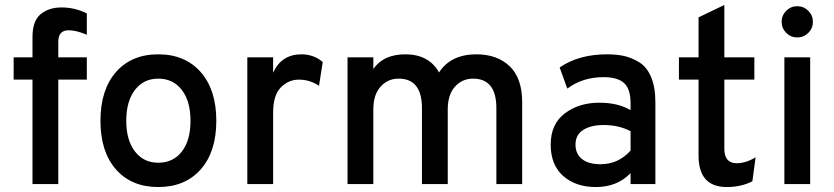

<svg xmlns="http://www.w3.org/2000/svg" viewBox="-20 -742 3362 774"><path d="M215 -421V0H111V-421H35V-511H111V-593Q111 -658 144 -685Q177 -712 228 -712Q282 -712 330 -688V-602Q287 -620 257 -620Q215 -620 215 -574V-511H330V-421Z M789 -59Q726 12 618 12Q510 12 447.5 -59Q385 -130 385 -255Q385 -380 447.5 -451.5Q510 -523 618 -523Q726 -523 789 -451.5Q852 -380 852 -255Q852 -130 789 -59ZM618 -86Q678 -86 713 -131Q748 -176 748 -255Q748 -334 713 -379.5Q678 -425 618 -425Q559 -425 524 -379.5Q489 -334 489 -255Q489 -177 524 -131.5Q559 -86 618 -86Z M977 0V-511H1081V-449Q1115 -523 1195 -523Q1245 -523 1281 -492L1266 -396Q1229 -421 1185 -421Q1143 -421 1112 -389.5Q1081 -358 1081 -287V0Z M1981 0V-306Q1981 -425 1887 -425Q1843 -425 1814 -392.5Q1785 -360 1785 -301V0H1681V-306Q1681 -425 1587 -425Q1543 -425 1514 -392.5Q1485 -360 1485 -301V0H1381V-511H1485V-464Q1526 -523 1614 -523Q1709 -523 1750 -450Q1797 -523 1901 -523Q1984 -523 2034.5 -475Q2085 -427 2085 -330V0Z M2522 0V-44Q2468 12 2382 12Q2301 12 2250.5 -32.5Q2200 -77 2200 -159Q2200 -242 2257 -285Q2314 -328 2396 -328Q2471 -328 2522 -298V-326Q2522 -383 2496 -407Q2470 -431 2413 -431Q2329 -431 2267 -385L2236 -470Q2313 -523 2427 -523Q2465 -523 2495 -516.5Q2525 -510 2556 -491.5Q2587 -473 2604.5 -432Q2622 -391 2622 -331V0ZM2401 -80Q2473 -80 2522 -135V-213Q2475 -238 2413 -238Q2363 -238 2331.5 -218.5Q2300 -199 2300 -159Q2300 -122 2326 -101Q2352 -80 2401 -80Z M2910 12Q2796 12 2796 -115V-421H2717V-511H2796V-672L2900 -722V-511H3021V-421H2900V-142Q2900 -84 2950 -84Q2987 -84 3026 -108L3013 -11Q2967 12 2910 12Z M3238.5 -609.5Q3220 -591 3194 -591Q3168 -591 3149.5 -609.5Q3131 -628 3131 -654Q3131 -680 3149.5 -698.5Q3168 -717 3194 -717Q3220 -717 3238.5 -698.5Q3257 -680 3257 -654Q3257 -628 3238.5 -609.5ZM3142 0V-511H3246V0Z"/></svg>

Font: Overpass Light
Style: Bold
Weight: 600
Designer: Delve Withrington, Thomas Jockin
Foundry: Delve Fonts
Version: Version 3.000;DELV;Overpass